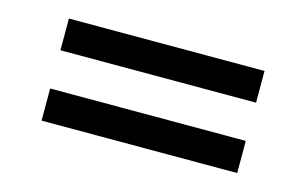

<svg xmlns="http://www.w3.org/2000/svg" viewBox="-46 -519 727 456"><g transform="rotate(15 317.5 -291.5)"><path d="M77 -339V-417H558V-339ZM77 -166V-245H558V-166Z"/></g></svg>

Font: Yaldevi ExtraLight Medium
Style: Regular
Weight: 500
Version: Version 1.100